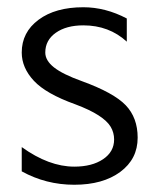

<svg xmlns="http://www.w3.org/2000/svg" viewBox="-20 -505 430 530"><path d="M40 -32V-99Q115 -45 185 -45Q234 -45 264.5 -65.5Q295 -86 295 -120Q295 -139 285.5 -155Q276 -171 252 -186.5Q228 -202 188 -217Q107 -246 73.5 -282Q40 -318 40 -360Q40 -416 86.5 -450.5Q133 -485 210 -485Q271 -485 330 -454V-390Q281 -435 210 -435Q163 -435 134 -414.5Q105 -394 105 -360Q105 -338 129 -319Q153 -300 206 -281Q294 -249 327 -214.5Q360 -180 360 -125Q360 -66 312 -30.5Q264 5 185 5Q107 5 40 -32Z"/></svg>

Font: Glametrix
Style: Regular
Weight: 500
Designer: gluk
Foundry: gluk
Version: Version 0.40